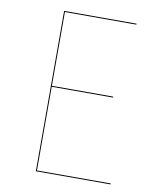

<svg xmlns="http://www.w3.org/2000/svg" viewBox="-78 -741 652 802"><g transform="rotate(10 247.5 -340.0)"><path d="M436 -676H133V-363H393V-359H133V-4H446V0H129V-680H436Z"/></g></svg>

Font: FiraGO Four
Style: Regular
Weight: 100
Designer: bBox Type
Foundry: bBox Type GmbH
Version: Version 1.001